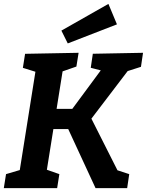

<svg xmlns="http://www.w3.org/2000/svg" viewBox="-21 -979 764 999"><path d="M602.1 -69.4 569.9 -99.6 651.4 -73 640.6 0H476.2L320.9 -335.7L353.1 -307.5H236.5L261.5 -337.3L220.1 -78.3L209 -100.6L287.8 -73L276.3 0H-1.2L10.4 -73L99.3 -99.3L79.4 -78.3L166 -622.9L180.9 -600.2L98 -626L109.5 -699L388 -704.3L376.5 -632.7L287.2 -601.6L308.8 -633.8L269.7 -388.7L253.8 -412.4H379.7L338.1 -389.4L514.8 -628.4L526.9 -606.7L451.2 -626.3L462 -699.3L723.2 -704.3L712.4 -631.3L621.6 -602.3L656.8 -627L443.4 -346.9L442.7 -385.1ZM331.6 -753.1 298.4 -819.7 543.1 -958.7 587.5 -852.3Z"/></svg>

Font: Bitter Thin
Style: Italic
Weight: 100
Italic angle: -9°
Designer: Sol Matas, and Bitter project Authors
Foundry: Sol Matas
Version: Version 2.002